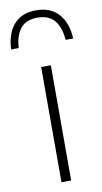

<svg xmlns="http://www.w3.org/2000/svg" viewBox="-125 -844 472 887"><g transform="rotate(-10 111.5 -401.0)"><path d="M89 0V-540.5H134.5V0ZM-33.5 -644.5Q-30.5 -717.5 5.8 -760Q42 -802.5 111 -802.5Q180 -802.5 217.2 -759.5Q254.5 -716.5 257.5 -644.5H222Q218 -702.5 191.5 -735.2Q165 -768 111 -768Q57 -768 31.2 -735.2Q5.5 -702.5 2 -644.5Z"/></g></svg>

Font: Encode Sans SemiExpanded SemiExpanded ExtraLight
Style: Regular
Weight: 200
Width: 6
Designer: Multiple Designers
Foundry: Impallari Type
Version: Version 3.000; ttfautohint (v1.8.3) -l 8 -r 50 -G 200 -x 14 